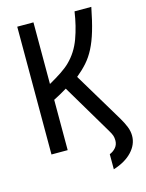

<svg xmlns="http://www.w3.org/2000/svg" viewBox="-124 -769 748 984"><g transform="rotate(-15 250.0 -277.0)"><path d="M224 -323Q206 -312 188 -302Q170 -292 152 -283V-16H66V-694H152V-367Q188 -387 218 -407Q248 -427 266 -445Q312 -490 335.5 -554Q359 -618 370 -694H459Q445 -622 430 -571.5Q415 -521 396 -484Q377 -447 352.5 -419.5Q328 -392 296 -366L455 -101Q471 -74 480.5 -50Q490 -26 490 -2Q490 44 454.5 82Q419 120 355 140V60Q375 52 388 36.5Q401 21 401 -1Q401 -16 397 -27.5Q393 -39 382 -57Z"/></g></svg>

Font: D2Coding
Style: Regular
Weight: 400
Monospace: yes
Designer: Yong-Rak Park; Jeong-Hwan Yoon; Sang-Min Lee;
Foundry: NHN Corporation
Version: Version 1.3.2; Build 20180524